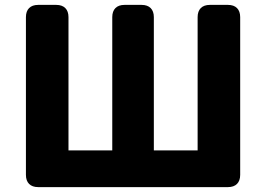

<svg xmlns="http://www.w3.org/2000/svg" viewBox="-20 -725 1040 785"><path d="M86 -655V-10C86 22 104 40 136 40H912C944 40 962 22 962 -10V-655C962 -687 944 -705 912 -705H838C806 -705 788 -687 788 -655V-110H609V-655C609 -687 591 -705 559 -705H489C457 -705 439 -687 439 -655V-110H260V-655C260 -687 242 -705 210 -705H136C104 -705 86 -687 86 -655Z"/></svg>

Font: コーポレート・ロゴ（ラウンド）ver3 Bold
Style: Regular
Weight: 700
Designer: [KANA_main] LOGOTYPE.JP [Source Han Sans] Ryoko NISHIZUKA 西塚涼子 (kana, bopomofo & ideographs); Paul D. Hunt (Latin, Greek
Version: Version 12.001;FEAKit 1.0